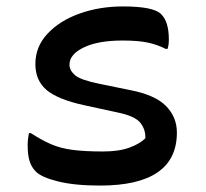

<svg xmlns="http://www.w3.org/2000/svg" viewBox="-20 -566 640 597"><path d="M300 -95Q350 -95 382.5 -107Q415 -119 432 -136Q433 -163 416.5 -184Q400 -205 347 -216L241 -239Q159 -257 124.5 -286.5Q90 -316 90 -367Q90 -421 128 -461.5Q166 -502 228 -524Q290 -546 362 -546Q458 -546 481 -522Q505 -499 505 -443Q505 -426 501 -414H495Q470 -427 440 -433.5Q410 -440 361 -440Q285 -440 240.5 -418.5Q196 -397 196 -365Q196 -347 213.5 -332Q231 -317 291 -305L384 -286Q462 -271 496 -236.5Q530 -202 530 -154Q530 11 291 11Q212 11 160 -2Q108 -15 91 -33Q78 -46 72 -65Q66 -84 66 -115Q66 -127 67.5 -136Q69 -145 70 -152H76Q110 -130 139 -117.5Q168 -105 205.5 -100Q243 -95 300 -95Z"/></svg>

Font: Recursive Mn Csl St Med
Style: Regular
Weight: 500
Monospace: yes
Version: Version 1.079;hotconv 1.0.112;makeotfexe 2.5.65598; ttfautoh